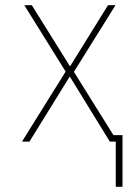

<svg xmlns="http://www.w3.org/2000/svg" viewBox="-20 -548 540 743"><path d="M65 0 234 -271 74 -528H103L251 -291L398 -528H427L266 -270L419 -25H454V175H428V0H405L250 -252L94 0Z"/></svg>

Font: Noto Sans Mono ExtraCondensed Thin
Style: Regular
Weight: 100
Width: 2
Designer: Monotype Design Team
Foundry: Monotype Imaging Inc.
Version: Version 2.014; ttfautohint (v1.8.4.7-5d5b)